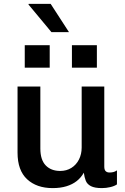

<svg xmlns="http://www.w3.org/2000/svg" viewBox="-20 -955 640 985"><path d="M250 10Q168 10 119 -35.5Q70 -81 70 -172V-511H187V-193Q187 -135 214.5 -106.5Q242 -78 289 -78Q321 -78 346 -93.5Q371 -109 385 -136.5Q399 -164 399 -198V-511H515V-100Q515 -84 522 -77Q529 -70 542 -70Q551 -70 560.5 -72Q570 -74 580 -81V-9Q567 0 545.5 5Q524 10 503 10Q466 10 446.5 0Q427 -10 420 -28Q413 -46 410 -69Q396 -44 374 -26.5Q352 -9 321 0.5Q290 10 250 10ZM334 -790H244L126 -932L127 -935H240ZM477 -608H349V-723H477ZM235 -608H107V-723H235Z"/></svg>

Font: Chivo Mono Medium
Style: Regular
Weight: 500
Monospace: yes
Designer: Hector Gatti
Foundry: Omnibus-Type
Version: Version 1.008